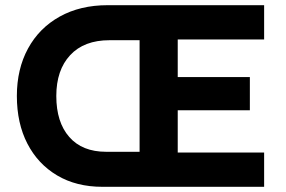

<svg xmlns="http://www.w3.org/2000/svg" viewBox="-20 -720 1102 740"><path d="M375 0Q274 0 200 -44Q126 -88 85.5 -166.5Q45 -245 45 -350Q45 -454 88 -533Q131 -612 210 -656Q289 -700 395 -700H998V-568H665V-423H943V-295H665V-132H998V0ZM197 -350Q197 -249 247 -192Q297 -135 389 -135H518V-565H402Q304 -565 250.5 -507.5Q197 -450 197 -350Z"/></svg>

Font: Lexend Deca SemiBold
Style: Regular
Weight: 600
Designer: Bonnie Shaver-Troup, Thomas Jockin
Foundry: Lexend
Version: Version 1.008; ttfautohint (v1.8.4.7-5d5b)